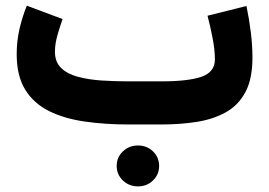

<svg xmlns="http://www.w3.org/2000/svg" viewBox="-20 -437 944 674"><path d="M389.6 145.5Q389.6 115.2 411.4 94.5Q433.1 73.7 464.4 73.7Q495.6 73.7 517.1 94.5Q538.6 115.2 538.6 145.5Q538.6 175.8 517.1 196.5Q495.6 217.3 464.4 217.3Q433.1 217.3 411.4 196.5Q389.6 175.8 389.6 145.5ZM544.9 0H432.1Q349.1 0 277.6 -10.3Q206.1 -20.5 152.3 -47.1Q98.6 -73.7 68.6 -122.1Q38.6 -170.4 38.6 -247.1Q38.6 -293.5 48.8 -336.9Q59.1 -380.4 74.2 -417L199.7 -370.1Q191.4 -346.7 182.1 -315.2Q172.9 -283.7 172.9 -254.9Q172.9 -219.7 194.3 -198.7Q215.8 -177.7 252.4 -167.7Q289.1 -157.7 335.4 -154.5Q381.8 -151.4 432.1 -151.4H546.4Q641.1 -151.4 687.7 -167.7Q734.4 -184.1 734.4 -228.5Q734.4 -261.7 726.3 -303.2Q718.3 -344.7 708.5 -381.8L845.2 -416Q855 -368.7 860.6 -322.8Q866.2 -276.9 866.2 -234.4Q866.2 -159.7 841.3 -113.3Q816.4 -66.9 772.2 -42.5Q728 -18.1 669.9 -9Q611.8 0 544.9 0Z"/></svg>

Font: Vazirmatn RD UI Black
Style: Regular
Weight: 900
Designer: Saber Rastikerdar
Foundry: Saber Rastikerdar
Version: Version 33.003